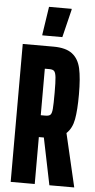

<svg xmlns="http://www.w3.org/2000/svg" viewBox="-59 -918 472 954"><g transform="rotate(5 176.5 -441.5)"><path d="M225 0 177 -234H173H152V0H32V-688H185Q247 -688 279 -663.5Q311 -639 321.5 -591.5Q332 -544 332 -462Q332 -384 323.5 -338Q315 -292 287 -266L349 0ZM211 -460Q211 -514 208.5 -537Q206 -560 199 -567.5Q192 -575 175 -575H152V-343H175Q193 -343 200 -350Q207 -357 209 -379.5Q211 -402 211 -460ZM125 -739V-744L146 -883H259V-878L225 -739Z"/></g></svg>

Font: Saira Ultra Condensed ExtraBold
Style: Regular
Weight: 800
Width: 1
Designer: Hector Gatti with collaboration of the Omnibus-Type team
Foundry: Omnibus-Type
Version: Version 1.001; ttfautohint (v1.8)